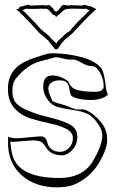

<svg xmlns="http://www.w3.org/2000/svg" viewBox="-20 -759 490 822"><path d="M315 -290 329 -291Q353 -291 381.5 -267Q410 -243 424.5 -218.5Q439 -194 439 -160.5Q439 -127 413.5 -79Q388 -31 357 -5.5Q326 20 297 31.5Q268 43 223 43Q132 43 73 -8.5Q14 -60 14 -152Q14 -155 14.5 -162.5Q15 -170 15 -174Q29 -167 56 -167L148 -175H158Q177 -175 185 -142Q188 -130 201.5 -119.5Q215 -109 237 -109Q259 -109 275.5 -126Q292 -143 292 -168Q292 -193 263.5 -207.5Q235 -222 194 -230.5Q153 -239 112 -251.5Q71 -264 42.5 -295Q14 -326 14 -378Q14 -430 43 -462.5Q72 -495 136 -514Q143 -516 157 -521Q185 -531 204 -531Q269 -531 331.5 -513.5Q394 -496 416 -463Q424 -449 430 -411L434 -382Q435 -369 442 -354Q419 -331 367 -331Q315 -331 286 -348Q280 -357 277.5 -376Q275 -395 266.5 -405Q258 -415 235 -415Q212 -415 199.5 -405Q187 -395 187 -380.5Q187 -366 194.5 -350Q202 -334 203 -328Q212 -321 233 -315.5Q254 -310 258 -308.5Q262 -307 275 -302Q302 -290 315 -290ZM120 -158 41 -152H32Q25 -152 24 -153Q29 -104 36 -86Q69 3 234 3Q328 3 372 -60Q418 -134 418 -180Q418 -203 398.5 -230.5Q379 -258 358 -270Q337 -282 284.5 -289.5Q232 -297 213 -306.5Q194 -316 179.5 -339Q165 -362 165 -389Q165 -436 204 -436Q238 -436 272 -411Q284 -378 318 -372Q348 -366 386 -366Q424 -366 424 -389Q424 -421 408 -448.5Q392 -476 373 -476Q354 -476 330 -490Q306 -504 293 -504H278Q266 -504 248 -509Q230 -514 221.5 -514Q213 -514 208.5 -512Q204 -510 176.5 -503Q149 -496 138 -492Q93 -476 49 -424Q33 -405 33 -369.5Q33 -334 51.5 -315Q70 -296 107 -283L127 -275Q144 -268 199 -254.5Q254 -241 282.5 -224Q311 -207 311 -173.5Q311 -140 289.5 -117Q268 -94 244 -94Q202 -94 180 -123Q178 -126 171.5 -136Q165 -146 155 -152Q145 -158 120 -158ZM73 -731 100 -739H103L106 -736L113 -735L160 -737Q168 -737 169 -736H180Q185 -736 191 -738Q212 -720 212 -714L221 -709L230 -715Q237 -726 249 -738H252Q264 -738 271 -735L283 -737L328 -735L336 -736L338 -739Q340 -739 357 -734L369 -732L392 -720L366 -696Q353 -684 301 -628L288 -614Q286 -612 283 -611L265 -594L261 -593L244 -574L226 -548H216L196 -573Q190 -578 190 -582L164 -605L153 -614V-613Q103 -668 75 -696L61 -710L49 -720L61 -722L63 -726L62 -727L69 -732ZM365 -715Q359 -715 346 -723V-721L285 -722Q278 -722 271 -721H268Q258 -721 245 -708Q232 -695 229 -695L220 -686L216 -693L212 -695Q211 -695 209 -695Q207 -695 205.5 -697Q204 -699 203 -700.5Q202 -702 199.5 -704.5Q197 -707 193.5 -711Q190 -715 186 -719L177 -722Q172 -722 171 -721L157 -722Q148 -721 137 -721H95V-723L76 -715L84 -709Q145 -648 155 -633H157L172 -619V-621L184 -610Q190 -606 199 -594L221 -574L224 -577Q229 -586 239 -594Q249 -602 254 -608L269 -621V-620L279 -626L289 -639Q309 -662 327.5 -679.5Q346 -697 357 -709Z"/></svg>

Font: Londrina Sketch
Style: Regular
Weight: 400
Designer: Marcelo Magalhaes
Foundry: Marcelo Magalhaes
Version: Version 1.001 2011